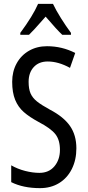

<svg xmlns="http://www.w3.org/2000/svg" viewBox="-20 -963 453 993"><path d="M187 10Q100 10 38 -21V-108Q71 -89 110 -79Q149 -69 184 -69Q233 -69 261.5 -103Q290 -137 290 -188Q290 -239 266.5 -269Q243 -299 180 -332Q132 -358 103 -383.5Q74 -409 58.5 -446.5Q43 -484 43 -540Q43 -593 66 -635Q89 -677 130 -700.5Q171 -724 223 -724Q301 -724 369 -689L342 -612Q282 -645 227 -645Q181 -645 154.5 -616Q128 -587 128 -540Q128 -503 138 -480Q148 -457 171 -438.5Q194 -420 238 -396Q309 -359 342 -311.5Q375 -264 375 -196Q375 -136 351.5 -89Q328 -42 285.5 -16Q243 10 187 10ZM347 -793V-783H302Q275 -808 216 -877L201 -860Q154 -806 130 -783H85V-793Q150 -881 177 -943H254Q269 -911 295 -869.5Q321 -828 347 -793Z"/></svg>

Font: Noto Sans UI Cond
Style: Regular
Weight: 400
Width: 3
Designer: Monotype Design Team
Foundry: Monotype Imaging Inc.
Version: Version 1.001